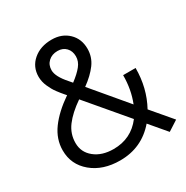

<svg xmlns="http://www.w3.org/2000/svg" viewBox="-164 -844 958 990"><g transform="rotate(-30 314.5 -348.5)"><path d="M503.9 -363.8H578.1Q578.1 -245.1 524.9 -147.9L626 -28.8L565.9 9.8L483.9 -86.9Q400.9 9.8 272 9.8Q169.9 9.8 105 -44.4Q40 -98.6 40 -183.1Q40 -250 82.3 -307.9Q124.5 -365.7 202.1 -418.9L200.2 -420.9Q199.2 -421.9 191.7 -430.7Q184.1 -439.5 178.5 -446.5Q172.9 -453.6 163.8 -465.6Q154.8 -477.5 148.2 -489.5Q141.6 -501.5 135.3 -515.4Q128.9 -529.3 125.5 -544.4Q122.1 -559.6 122.1 -574.2Q122.1 -632.8 165.3 -669.9Q208.5 -707 275.9 -707Q335.9 -707 374.5 -669.9Q413.1 -632.8 413.1 -574.2Q413.1 -524.9 384.3 -485.6Q355.5 -446.3 304.2 -409.2L475.1 -206.1Q503.9 -278.3 503.9 -363.8ZM272 -58.1Q376.5 -58.1 439 -140.1L245.1 -369.1Q182.1 -325.7 149.2 -281.7Q116.2 -237.8 116.2 -183.1Q116.2 -127.9 159.7 -93Q203.1 -58.1 272 -58.1ZM196.8 -569.8Q196.8 -532.2 245.1 -478L261.2 -459Q300.3 -488.3 321 -514.2Q341.8 -540 341.8 -569.8Q341.8 -601.6 322.8 -621.3Q303.7 -641.1 272.9 -641.1Q239.3 -641.1 218 -621.3Q196.8 -601.6 196.8 -569.8Z"/></g></svg>

Font: LT Superior
Style: Regular
Weight: 400
Designer: Daniel Lyons
Foundry: LyonsType
Version: Version 1.000